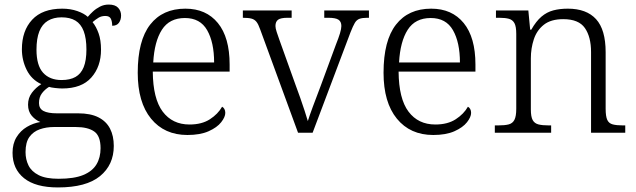

<svg xmlns="http://www.w3.org/2000/svg" viewBox="-20 -582 2789 842"><path d="M234 240Q136 240 85.5 199.5Q35 159 35 88Q35 48 52.5 19.5Q70 -9 98 -25.5Q126 -42 157 -47Q136 -55 119.5 -74Q103 -93 103 -123Q103 -153 120 -175.5Q137 -198 161 -213Q118 -233 97 -275.5Q76 -318 76 -366Q76 -447 121 -495.5Q166 -544 253 -544Q289 -544 319 -533.5Q349 -523 365 -508Q374 -519 387.5 -531.5Q401 -544 418.5 -553Q436 -562 457 -562Q485 -562 498 -548Q511 -534 511 -514Q511 -495 501.5 -482Q492 -469 472 -469Q472 -488 466 -500Q460 -512 442 -512Q425 -512 412.5 -504.5Q400 -497 386 -485Q402 -465 412.5 -435.5Q423 -406 423 -364Q423 -290 380.5 -242Q338 -194 253 -194Q241 -194 222.5 -196Q204 -198 195 -201Q177 -190 164 -173Q151 -156 151 -130Q151 -106 170.5 -95.5Q190 -85 230 -85H323Q377 -85 411.5 -67.5Q446 -50 462.5 -18Q479 14 479 58Q479 141 418.5 190.5Q358 240 234 240ZM237 202Q305 202 345 185.5Q385 169 403 139Q421 109 421 68Q421 14 393 -5.5Q365 -25 312 -25H217Q183 -25 154.5 -15Q126 -5 109 18.5Q92 42 92 85Q92 117 105 143.5Q118 170 149.5 186Q181 202 237 202ZM250 -231Q287 -231 311 -244.5Q335 -258 347 -287.5Q359 -317 359 -365Q359 -414 347 -445.5Q335 -477 311 -491.5Q287 -506 250 -506Q215 -506 190 -491Q165 -476 152.5 -444.5Q140 -413 140 -364Q140 -295 169 -263Q198 -231 250 -231Z M802 10Q701 10 642.5 -61.5Q584 -133 584 -263Q584 -404 638.5 -474Q693 -544 793 -544Q884 -544 935.5 -481Q987 -418 987 -299V-268H650Q651 -149 693.5 -92.5Q736 -36 811 -36Q865 -36 900.5 -59Q936 -82 954 -114Q960 -111 964 -104Q968 -97 968 -87Q968 -69 950 -46Q932 -23 895 -6.5Q858 10 802 10ZM919 -308Q919 -396 888.5 -449.5Q858 -503 791 -503Q723 -503 690 -451.5Q657 -400 652 -308Z M1121 -453Q1113 -476 1104.5 -486.5Q1096 -497 1082.5 -500.5Q1069 -504 1045 -504V-536H1259V-504H1241Q1211 -504 1199.5 -495.5Q1188 -487 1188 -468Q1188 -458 1193.5 -441.5Q1199 -425 1205 -408L1276 -210Q1286 -184 1296.5 -153.5Q1307 -123 1316 -96Q1325 -69 1330 -51Q1336 -71 1351.5 -113Q1367 -155 1387 -207L1453 -386Q1465 -416 1471 -436Q1477 -456 1477 -468Q1477 -487 1464.5 -495.5Q1452 -504 1420 -504H1402V-536H1598V-504H1590Q1569 -504 1556.5 -499.5Q1544 -495 1536 -481.5Q1528 -468 1517 -440L1351 0H1287Z M1880 10Q1779 10 1720.5 -61.5Q1662 -133 1662 -263Q1662 -404 1716.5 -474Q1771 -544 1871 -544Q1962 -544 2013.5 -481Q2065 -418 2065 -299V-268H1728Q1729 -149 1771.5 -92.5Q1814 -36 1889 -36Q1943 -36 1978.5 -59Q2014 -82 2032 -114Q2038 -111 2042 -104Q2046 -97 2046 -87Q2046 -69 2028 -46Q2010 -23 1973 -6.5Q1936 10 1880 10ZM1997 -308Q1997 -396 1966.5 -449.5Q1936 -503 1869 -503Q1801 -503 1768 -451.5Q1735 -400 1730 -308Z M2150 0V-32H2164Q2194 -32 2211 -36.5Q2228 -41 2236 -56.5Q2244 -72 2244 -105V-433Q2244 -466 2236 -480.5Q2228 -495 2212 -499.5Q2196 -504 2170 -504H2155V-536H2297L2305 -452H2310Q2331 -489 2354.5 -509Q2378 -529 2406.5 -536.5Q2435 -544 2470 -544Q2552 -544 2594 -498Q2636 -452 2636 -353V-105Q2636 -72 2643 -56.5Q2650 -41 2667 -36.5Q2684 -32 2712 -32H2722V0H2572V-354Q2572 -420 2545 -459Q2518 -498 2450 -498Q2396 -498 2365 -473.5Q2334 -449 2321 -409.5Q2308 -370 2308 -326V-102Q2308 -70 2316 -55.5Q2324 -41 2341 -36.5Q2358 -32 2387 -32H2397V0Z"/></svg>

Font: Noto Serif Thai Light
Style: Regular
Weight: 300
Version: Version 2.001